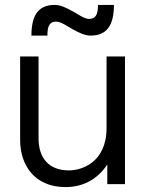

<svg xmlns="http://www.w3.org/2000/svg" viewBox="-20 -750 591 782"><path d="M137 -187V-520H62V-179C62 -81 118 12 247 12C327 12 383 -28 417 -80V0H489V-520H414V-229C414 -86 310 -56 261 -56C178 -56 137 -107 137 -187ZM108 -605H173C173 -646 183 -662 209 -662C229 -662 257 -641 276 -631C299 -618 324 -605 349 -605C416 -605 444 -648 444 -730H379C379 -689 369 -673 342 -673C323 -673 295 -694 276 -704C252 -717 228 -730 203 -730C136 -730 108 -688 108 -605Z"/></svg>

Font: Aspekta 350
Style: Regular
Weight: 350
Designer: Ivo Dolenc
Version: Version 2.000